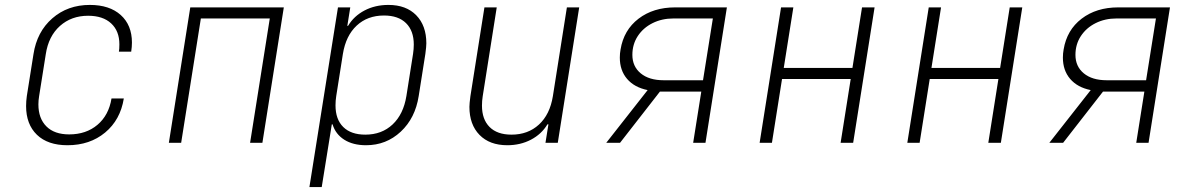

<svg xmlns="http://www.w3.org/2000/svg" viewBox="-20 -580 4840 780"><path d="M86 -149Q86 -169 89 -190L116 -360Q130 -451 192.5 -505.5Q255 -560 345 -560Q425 -560 470.5 -519Q516 -478 516 -407Q516 -390 513 -370H463Q465 -380 465 -400Q465 -454 431.5 -485Q398 -516 338 -516Q270 -516 223.5 -474.5Q177 -433 166 -360L139 -190Q136 -172 136 -156Q136 -99 168.5 -66.5Q201 -34 261 -34Q330 -34 376 -73Q422 -112 433 -180H483Q469 -93 407 -41.5Q345 10 254 10Q174 10 130 -32.5Q86 -75 86 -149Z M716 0H666L753 -550H1133L1046 0H996L1076 -505H796Z M1712 -404Q1712 -391 1708 -361L1681 -190Q1667 -100 1608 -45Q1549 10 1467 10Q1414 10 1378.5 -12.5Q1343 -35 1331 -75H1328L1316 0L1287 180H1237L1353 -550H1403L1391 -475H1394Q1418 -515 1461 -537.5Q1504 -560 1558 -560Q1630 -560 1671 -518Q1712 -476 1712 -404ZM1658 -361Q1661 -381 1661 -399Q1661 -455 1629.5 -486Q1598 -517 1540 -517Q1473 -517 1429 -476Q1385 -435 1373 -361L1346 -190Q1343 -171 1343 -152Q1343 -95 1374.5 -64Q1406 -33 1464 -33Q1531 -33 1575 -74.5Q1619 -116 1631 -190Z M2283 -550H2333L2246 0H2196L2208 -75H2204Q2180 -35 2137 -12.5Q2094 10 2041 10Q1969 10 1928 -32Q1887 -74 1887 -146Q1887 -159 1891 -189L1948 -550H1998L1941 -189Q1938 -170 1938 -151Q1938 -95 1969 -64Q2000 -33 2058 -33Q2125 -33 2169.5 -74Q2214 -115 2226 -189Z M2611 -214Q2557 -225 2527.5 -259.5Q2498 -294 2498 -346Q2498 -363 2501 -379Q2514 -458 2574 -504Q2634 -550 2723 -550H2933L2846 0H2796L2829 -208H2661L2499 0H2443ZM2836 -254 2876 -505H2716Q2669 -505 2631 -486Q2593 -467 2571 -433.5Q2549 -400 2549 -357Q2549 -310 2583 -282Q2617 -254 2676 -254Z M3116 0H3066L3153 -550H3203L3164 -304H3443L3482 -550H3533L3446 0H3395L3436 -259H3157Z M3716 0H3666L3753 -550H3803L3764 -304H4043L4082 -550H4133L4046 0H3995L4036 -259H3757Z M4411 -214Q4357 -225 4327.5 -259.5Q4298 -294 4298 -346Q4298 -363 4301 -379Q4314 -458 4374 -504Q4434 -550 4523 -550H4733L4646 0H4596L4629 -208H4461L4299 0H4243ZM4636 -254 4676 -505H4516Q4469 -505 4431 -486Q4393 -467 4371 -433.5Q4349 -400 4349 -357Q4349 -310 4383 -282Q4417 -254 4476 -254Z"/></svg>

Font: JetBrains Mono Extra Light
Style: Italic
Weight: 200
Italic angle: -9°
Monospace: yes
Designer: Philipp Nurullin, Konstantin Bulenkov
Foundry: JetBrains
Version: 2.002